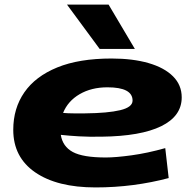

<svg xmlns="http://www.w3.org/2000/svg" viewBox="-20 -810 843 840"><path d="M718 -31Q643 -11 562.5 -0.5Q482 10 398 10Q230 10 134 -56Q38 -122 38 -242Q38 -336 86.5 -406Q135 -476 230.5 -515Q326 -554 468 -554Q561 -554 630 -534Q699 -514 737 -476Q775 -438 775 -384Q775 -302 685.5 -258Q596 -214 424 -212Q370 -211 326 -213.5Q282 -216 246 -220Q254 -169 298.5 -145Q343 -121 443 -121Q486 -121 555.5 -130.5Q625 -140 703 -162ZM450 -428Q380 -428 328.5 -398Q277 -368 256 -316Q278 -314 302 -314Q326 -314 352 -314Q452 -315 506 -328Q560 -341 560 -370Q560 -428 450 -428ZM416 -596 273 -790H455L570 -596Z"/></svg>

Font: Georama ExtraExtended
Style: Bold Italic
Weight: 700
Width: 8
Italic angle: -9°
Designer: Jean-Baptiste Levee
Foundry: Production Type
Version: Version 1.000